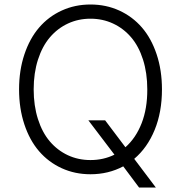

<svg xmlns="http://www.w3.org/2000/svg" viewBox="-20 -757 797 845"><path d="M692.8 -363.6Q692.8 -263.8 660.7 -185.4Q628.6 -106.9 570.7 -57.9L665.8 68.2H592L522.4 -24.9Q457 9.9 378.2 9.9Q309.7 9.9 251.6 -16.7Q193.5 -43.3 152 -91.4Q110.4 -139.6 87.2 -209.7Q63.9 -279.8 63.9 -363.6Q63.9 -447.4 87.4 -517.6Q110.8 -587.7 152.2 -635.8Q193.5 -683.9 251.8 -710.6Q310 -737.2 378.2 -737.2Q446.7 -737.2 505 -710.6Q563.2 -683.9 604.6 -636Q646 -588.1 669.4 -517.9Q692.8 -447.8 692.8 -363.6ZM369 -227.3H442.8L532 -109Q577.8 -149.5 603.2 -214.3Q628.6 -279.1 628.2 -363.6Q628.2 -435.7 609.4 -494.7Q590.6 -553.6 557 -592.9Q523.4 -632.1 477.6 -653.4Q431.8 -674.7 378.2 -674.7Q324.6 -674.7 278.9 -653.4Q233.3 -632.1 199.8 -592.9Q166.2 -553.6 147.2 -494.7Q128.2 -435.7 128.2 -363.6Q128.2 -291.9 147 -233Q165.8 -174 199.2 -134.8Q232.6 -95.5 278.4 -74Q324.2 -52.6 378.2 -52.6Q435.4 -52.6 483.7 -76.3Z"/></svg>

Font: Inter Light BETA
Style: Regular
Weight: 300
Designer: Rasmus Andersson
Foundry: rsms
Version: Version 3.011;git-f93a4a705